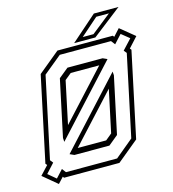

<svg xmlns="http://www.w3.org/2000/svg" viewBox="-137 -951 970 1079"><g transform="rotate(-15 347.5 -411.0)"><path d="M71.5 26.5 -12 -43 35.5 -94 27.5 -103 132.5 -597 257.5 -700H579.5L586 -692L623 -732.5L707 -664L653.5 -605.5L660.5 -597L555.5 -103L430.5 0H108.5L103 -7.5ZM226 -141.5H391.5L428.5 -172L481 -418.5ZM198 -108.5 172.5 -120 526.5 -505.5 528 -483.5 458 -155 401.5 -108.5ZM68.5 -6 109.5 -50.5 127 -27.5H424.5L530.5 -115.5L630.5 -586.5L617 -603L671 -661L624.5 -698.5L580 -650L562 -673.5H264L158 -586.5L57.5 -115.5L71.5 -98L22.5 -44.5ZM162 -194.5 160.5 -217.5 230.5 -546.5 287 -592.5H491.5L517 -581ZM206.5 -280 463 -559H297L259 -528ZM359 -716 509 -848H652.5L482.5 -716ZM414.5 -736.5H477L591 -827H517.5Z"/></g></svg>

Font: Tourney Thin Light
Style: Italic
Weight: 300
Italic angle: -12°
Version: Version 1.015